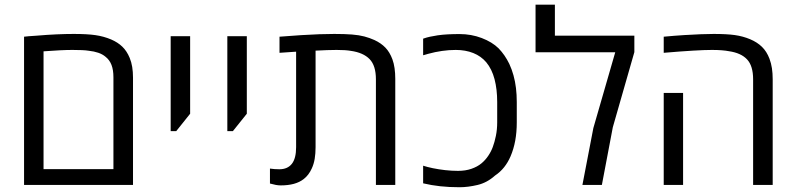

<svg xmlns="http://www.w3.org/2000/svg" viewBox="-20 -784 3376 814"><path d="M82 0V-628.4Q87.9 -629.4 101.6 -630.4Q115.2 -631.3 135.7 -632.8Q181.6 -636.7 220.7 -638.4Q259.8 -640.1 292.5 -640.1Q349.6 -640.1 384.8 -635Q419.9 -629.9 451.2 -616.7Q479.5 -604.5 498.5 -586.2Q517.6 -567.9 529.8 -538.6Q537.1 -521 540.5 -500.2Q543.9 -479.5 543.9 -454.6V0ZM164.6 -66.9H460.9V-456.1Q460.9 -487.8 452.6 -509Q444.3 -530.3 427.2 -543.5Q414.6 -554.2 396.7 -560.3Q378.9 -566.4 356.4 -568.8Q344.7 -570.8 327.4 -571.5Q310.1 -572.3 287.1 -572.3Q264.6 -572.3 233.9 -570.8Q203.1 -569.3 164.6 -566.4Z M703.6 -228V-630.4H786.1V-301.8L727.1 -228Z M943.8 -228V-630.4H1026.4V-301.8L967.3 -228Z M1170.4 2Q1160.6 2 1149.4 0Q1138.2 -2 1124.5 -5.9V-69.3Q1143.1 -66.4 1164.1 -66.4Q1199.2 -66.4 1217.3 -89.4Q1235.4 -112.3 1235.4 -160.2V-564.9Q1217.8 -564 1200.2 -562.5Q1182.6 -561 1165 -560.1V-628.4Q1214.4 -632.3 1256.3 -635Q1298.3 -637.7 1333.5 -638.9Q1368.7 -640.1 1397 -640.1Q1441.9 -640.1 1472.2 -637.7Q1502.4 -635.3 1524.7 -629.4Q1546.9 -623.5 1567.4 -614.3Q1595.7 -601.1 1614 -582Q1632.3 -563 1643.6 -532.7Q1649.9 -515.6 1652.8 -494.9Q1655.8 -474.1 1655.8 -449.7V0H1573.7V-447.8Q1573.7 -505.9 1546.9 -533.4Q1520 -561 1467.3 -568.4Q1444.8 -572.3 1406.7 -572.3Q1388.7 -572.3 1366.5 -571.5Q1344.2 -570.8 1317.9 -569.3V-160.2Q1317.9 -133.3 1314.2 -110.8Q1310.5 -88.4 1301.8 -69.8Q1289.1 -41.5 1267.6 -24.9Q1250 -11.2 1225.8 -4.6Q1201.7 2 1170.4 2Z M1928.7 9.8Q1883.8 9.8 1846.2 5.6Q1808.6 1.5 1773.9 -6.8V-81.5Q1790 -76.2 1814.7 -71Q1839.4 -65.9 1867.4 -62.7Q1895.5 -59.6 1921.9 -59.6Q1953.6 -59.6 1978.8 -68.4Q2003.9 -77.1 2021 -91.3Q2037.6 -105 2050 -123.5Q2062.5 -142.1 2069.3 -161.1Q2076.7 -180.7 2082.3 -207.8Q2087.9 -234.9 2087.9 -265.1V-351.6Q2087.9 -405.3 2076.7 -448.2Q2065.4 -491.2 2041.5 -520Q2019.5 -545.9 1986.6 -559.1Q1953.6 -572.3 1912.1 -572.3Q1883.3 -572.3 1854.2 -568.1Q1825.2 -564 1794.9 -555.7Q1787.1 -553.2 1781.7 -551.8Q1776.4 -550.3 1773.9 -549.8V-620.1Q1789.6 -625.5 1803.2 -628.4Q1816.9 -631.3 1835.9 -634.3Q1856 -637.2 1879.2 -638.4Q1902.3 -639.6 1928.2 -639.6Q1978 -639.6 2022.2 -622.8Q2066.4 -606 2093.8 -579.1Q2107.4 -564.9 2118.7 -548.6Q2129.9 -532.2 2139.2 -513.2Q2149.9 -490.2 2157 -464.6Q2164.1 -439 2167.5 -410.9Q2170.9 -382.8 2170.9 -351.6V-265.1Q2170.9 -223.1 2164.3 -187.5Q2157.7 -151.9 2144.5 -121.1Q2133.3 -95.2 2117.2 -75Q2101.1 -54.7 2078.6 -39.6Q2044.9 -9.3 2004.4 0.2Q1963.9 9.8 1928.7 9.8Z M2449.2 0 2495.6 -241.2 2588.4 -562.5H2250.5V-764.2H2332.5V-632.8H2669.4V-563L2578.1 -244.6L2531.7 0Z M3172.9 0V-447.8Q3172.9 -504.9 3147.2 -532.2Q3121.6 -559.6 3070.3 -566.9Q3058.6 -569.3 3040.3 -570.8Q3022 -572.3 2998.5 -572.3Q2967.8 -572.3 2917.7 -569.3Q2867.7 -566.4 2793.9 -560.1V-628.4Q2816.9 -630.9 2838.9 -632.3Q2860.8 -633.8 2881.3 -635.3Q2920.4 -637.7 2951.4 -638.9Q2982.4 -640.1 3005.9 -640.1Q3061 -640.1 3095.5 -635.3Q3129.9 -630.4 3160.2 -617.7Q3190.4 -605 3210.4 -585.4Q3230.5 -565.9 3242.2 -535.2Q3249.5 -515.6 3252.7 -494.6Q3255.9 -473.6 3255.9 -447.8V0ZM2793.9 0V-390.1H2876V0Z"/></svg>

Font: Wonky
Style: Regular
Weight: 400
Designer: Monotype Design Team
Foundry: Monotype Imaging Inc.
Version: Version 3.000